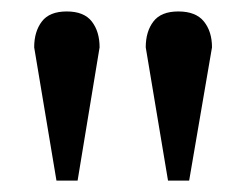

<svg xmlns="http://www.w3.org/2000/svg" viewBox="-20 -734 432 337"><path d="M79.1 -417 40 -650.9Q40 -678.7 53.5 -696.3Q66.9 -713.9 97.2 -713.9Q127.4 -713.9 141.1 -696.3Q154.8 -678.7 154.8 -650.9L116.2 -417ZM274.9 -417 235.8 -650.9Q235.8 -678.7 249.3 -696.3Q262.7 -713.9 293 -713.9Q323.7 -713.9 337.9 -696.3Q352.1 -678.7 352.1 -650.9L312 -417Z"/></svg>

Font: Charis SIL Afr
Style: Bold
Weight: 700
Foundry: SIL International
Version: Version 5.000